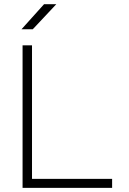

<svg xmlns="http://www.w3.org/2000/svg" viewBox="-20 -914 626 934"><path d="M89.8 0V-693.4H135.7V-43.9H525.4V0ZM84.5 -771.5 194.3 -893.6H253.9L139.2 -771.5Z"/></svg>

Font: Cascadia Mono NF ExtraLight
Style: Regular
Weight: 200
Monospace: yes
Designer: Aaron Bell
Foundry: Saja Typeworks
Version: Version 2404.023; ttfautohint (v1.8.4)